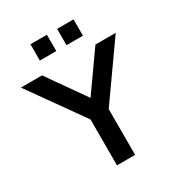

<svg xmlns="http://www.w3.org/2000/svg" viewBox="-235 -1039 1087 1173"><g transform="rotate(-30 308.5 -452.5)"><path d="M245 0V-363L272 -286L-26 -705H123L325 -418H297L500 -705H643L347 -286L373 -363V0ZM345 -790V-905H461V-790ZM157 -790V-905H273V-790Z"/></g></svg>

Font: Nunito Sans 12pt ExtraLight
Style: Regular
Weight: 200
Designer: Vernon Adams
Foundry: Vernon Adams
Version: Version 3.101;gftools[0.9.27]